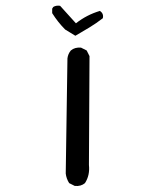

<svg xmlns="http://www.w3.org/2000/svg" viewBox="-20 -645 540 663"><path d="M238.3 -2.9 218.8 -12.7Q209 -28.3 207 -45.9L212.9 -443.4Q214.8 -459 224.6 -470.7Q238.3 -482.4 259.8 -480.5L279.3 -470.7L289.1 -451.2L287.1 -75.2Q291 -40 273.4 -12.7Q259.8 -1 238.3 -2.9ZM240.2 -521.5 205.1 -543Q179.7 -568.4 160.2 -599.6V-615.2L164.1 -621.1Q173.8 -627 187.5 -625L242.2 -564.5Q279.3 -593.8 325.2 -607.4Q338.9 -597.7 335 -582Q312.5 -564.5 288.1 -549.8Q263.7 -535.2 240.2 -521.5Z"/></svg>

Font: NaikaiFont
Style: Regular
Weight: 400
Version: Version 1.67